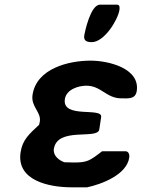

<svg xmlns="http://www.w3.org/2000/svg" viewBox="-20 -793 605 820"><path d="M68 -143C49 -21 191 7 286 7H352C413 -6 521 -46 532 -120C534 -131 530 -147 516 -147H416C362 -105 351 -99 295 -99C289 -99 261 -100 255 -100C232 -108 206 -128 210 -157C225 -253 397 -195 404 -240L412 -293C419 -337 244 -284 257 -370C264 -412 316 -427 349 -427C412 -427 434 -373 498 -373C527 -373 558 -368 564 -404C579 -502 442 -534 367 -534C274 -534 136 -501 119 -388C111 -337 157 -315 150 -273C150 -271 147 -262 147 -260C105 -221 76 -196 68 -143ZM340 -643C336 -619 350 -613 372 -613C425 -613 483 -707 490 -750C491 -758 493 -773 480 -773H407C366 -773 342 -654 340 -643Z"/></svg>

Font: Asimov Print
Style: CIt
Weight: 500
Designer: Google
Version: Version 2.000980: 2014